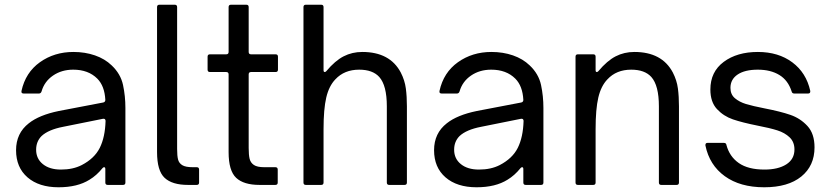

<svg xmlns="http://www.w3.org/2000/svg" viewBox="-20 -783 3519 813"><path d="M48 -147Q48 -219 102 -261Q146 -296 229 -313L417 -349Q426 -351 426 -360Q423 -419 392 -450Q354 -488 290 -488Q241 -488 204.5 -463Q168 -438 156 -396Q153 -387 145 -387H80Q69 -387 71 -398Q88 -476 149 -519.5Q210 -563 291 -563Q340 -563 382 -548.5Q424 -534 453 -506Q491 -470 501 -423Q511 -376 511 -326V-10Q511 0 501 0H436Q426 0 426 -10V-67Q426 -75 421 -75Q417 -75 414 -71Q389 -40 359 -22Q308 10 228 10Q145 10 96.5 -32Q48 -74 48 -147ZM326 -84Q380 -112 402.5 -157Q425 -202 427 -271Q427 -276 424 -278.5Q421 -281 416 -280L247 -246Q185 -234 156 -207Q133 -184 133 -149Q133 -111 161.5 -88Q190 -65 238 -65Q289 -65 326 -84Z M776 0Q709 0 677 -30Q645 -60 645 -139V-753Q645 -763 655 -763H720Q730 -763 730 -753V-152Q730 -123 734 -107.5Q738 -92 752 -83.5Q766 -75 796 -75H813Q823 -75 823 -65V-10Q823 0 813 0Z M1079 0Q1012 0 980 -30Q948 -60 948 -139V-468Q948 -478 938 -478H869Q859 -478 859 -488V-543Q859 -553 869 -553H938Q948 -553 948 -563V-753Q948 -763 958 -763H1023Q1033 -763 1033 -753V-563Q1033 -553 1043 -553H1147Q1157 -553 1157 -543V-488Q1157 -478 1147 -478H1043Q1033 -478 1033 -468V-156Q1033 -127 1037 -110.5Q1041 -94 1055 -84.5Q1069 -75 1099 -75H1146Q1156 -75 1156 -65V-10Q1156 0 1146 0Z M1275 0Q1265 0 1265 -10V-753Q1265 -763 1275 -763H1340Q1350 -763 1350 -753V-486Q1350 -478 1355 -478Q1359 -478 1362 -482Q1399 -526 1435 -544.5Q1471 -563 1514 -563Q1631 -563 1677 -476Q1694 -443 1698.5 -408.5Q1703 -374 1703 -333V-10Q1703 0 1693 0H1628Q1618 0 1618 -10V-333Q1618 -421 1586 -457Q1558 -488 1501 -488Q1438 -488 1400 -447Q1373 -419 1361.5 -370Q1350 -321 1350 -236V-10Q1350 0 1340 0Z M1818 -147Q1818 -219 1872 -261Q1916 -296 1999 -313L2187 -349Q2196 -351 2196 -360Q2193 -419 2162 -450Q2124 -488 2060 -488Q2011 -488 1974.5 -463Q1938 -438 1926 -396Q1923 -387 1915 -387H1850Q1839 -387 1841 -398Q1858 -476 1919 -519.5Q1980 -563 2061 -563Q2110 -563 2152 -548.5Q2194 -534 2223 -506Q2261 -470 2271 -423Q2281 -376 2281 -326V-10Q2281 0 2271 0H2206Q2196 0 2196 -10V-67Q2196 -75 2191 -75Q2187 -75 2184 -71Q2159 -40 2129 -22Q2078 10 1998 10Q1915 10 1866.5 -32Q1818 -74 1818 -147ZM2096 -84Q2150 -112 2172.5 -157Q2195 -202 2197 -271Q2197 -276 2194 -278.5Q2191 -281 2186 -280L2017 -246Q1955 -234 1926 -207Q1903 -184 1903 -149Q1903 -111 1931.5 -88Q1960 -65 2008 -65Q2059 -65 2096 -84Z M2427 0Q2417 0 2417 -10V-543Q2417 -553 2427 -553H2492Q2502 -553 2502 -543V-486Q2502 -478 2507 -478Q2511 -478 2514 -482Q2551 -526 2587 -544.5Q2623 -563 2666 -563Q2783 -563 2829 -476Q2846 -443 2850.5 -408.5Q2855 -374 2855 -333V-10Q2855 0 2845 0H2780Q2770 0 2770 -10V-333Q2770 -421 2738 -457Q2710 -488 2653 -488Q2590 -488 2552 -447Q2525 -419 2513.5 -370Q2502 -321 2502 -236V-10Q2502 0 2492 0Z M2967 -167V-169Q2967 -178 2976 -178H3045Q3055 -178 3056 -169Q3069 -120 3108.5 -92.5Q3148 -65 3217 -65Q3275 -65 3309.5 -87Q3344 -109 3344 -150Q3344 -182 3323.5 -201.5Q3303 -221 3271.5 -231Q3240 -241 3188 -251Q3123 -264 3083.5 -277.5Q3044 -291 3016 -321Q2988 -351 2988 -404Q2988 -479 3044.5 -521Q3101 -563 3189 -563Q3276 -563 3335 -519Q3394 -475 3411 -398V-396Q3411 -387 3402 -387H3343Q3334 -387 3332 -396Q3317 -443 3280 -465.5Q3243 -488 3189 -488Q3134 -488 3103.5 -467.5Q3073 -447 3073 -411Q3073 -383 3092 -367Q3111 -351 3139 -342.5Q3167 -334 3218 -324Q3285 -311 3327 -296.5Q3369 -282 3399 -249.5Q3429 -217 3429 -159Q3429 -81 3373 -35.5Q3317 10 3216 10Q3114 10 3049 -37Q2984 -84 2967 -167Z"/></svg>

Font: Open Sauce Two
Style: Regular
Weight: 400
Designer: Alfredo Marco Pradil
Foundry: Creative Sauce Fz LLC
Version: Version 1.477